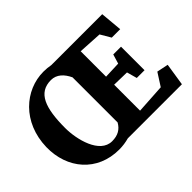

<svg xmlns="http://www.w3.org/2000/svg" viewBox="-145 -1063 1375 1375"><g transform="rotate(-45 542.5 -375.5)"><path d="M32.2 -368.2C27.8 -152.8 167.5 13.7 389.2 13.7C423.8 13.7 457.5 8.8 489.3 0H1037.1L1063.5 -170.4L976.6 -188.5L914.6 -91.8L691.4 -78.1V-340.8L818.8 -337.9L840.3 -260.3H918.9V-498.5H840.3L818.8 -427.2L691.4 -422.4V-679.7L872.1 -669.4L918 -591.3H1003.4L988.3 -758.3H473.1C449.7 -762.7 424.8 -765.1 399.4 -765.1C213.4 -765.1 38.1 -614.3 32.2 -368.2ZM395.5 -64.5C270 -64.5 224.1 -253.9 224.1 -368.7C224.1 -572.8 265.6 -684.6 395 -684.6C452.1 -684.6 492.2 -644.5 518.1 -588.9V-132.3C492.7 -86.9 454.1 -64.5 395.5 -64.5Z"/></g></svg>

Font: Merriweather
Style: Heavy
Weight: 900
Designer: Eben Sorkin ( eben@eyebytes.com )
Foundry: Sorkin Type Co.
Version: Version 1.003